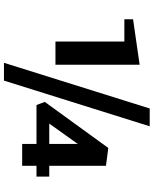

<svg xmlns="http://www.w3.org/2000/svg" viewBox="79 -778 793 992"><g transform="rotate(90 476.0 -282.5)"><path d="M305 94 541 -659H633L397 94ZM195 -172V-528H80V-573L315 -607V-172ZM619 -140H724V-287ZM724 0V-74H523L507 -117L745 -445L837 -433V-140H893V-74H837V0Z"/></g></svg>

Font: Manuale ExtraBold
Style: Regular
Weight: 800
Version: Version 1.002